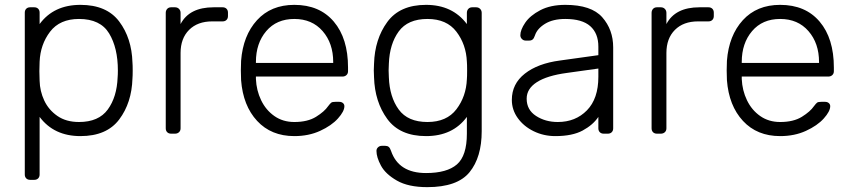

<svg xmlns="http://www.w3.org/2000/svg" viewBox="-20 -550 3502 790"><path d="M143 168Q143 178 137 184Q131 190 121 190H104Q94 190 88 184Q82 178 82 168V-498Q82 -508 88 -514Q94 -520 104 -520H121Q131 -520 137 -514Q143 -508 143 -498V-451Q201 -530 311 -530Q419 -530 470.5 -461.5Q522 -393 525 -293Q526 -283 526 -260Q526 -237 525 -227Q522 -127 470.5 -58.5Q419 10 311 10Q202 10 143 -69ZM305 -48Q386 -48 423.5 -99.5Q461 -151 464 -232Q465 -242 465 -260Q465 -353 429 -412.5Q393 -472 305 -472Q226 -472 186 -419.5Q146 -367 143 -296L142 -257L143 -218Q144 -175 162 -136.5Q180 -98 216 -73Q252 -48 305 -48Z M896 -520Q906 -520 912 -514Q918 -508 918 -498V-484Q918 -474 912 -468Q906 -462 896 -462H853Q793 -462 758 -427Q723 -392 723 -332V-22Q723 -12 716.5 -6Q710 0 700 0H684Q674 0 668 -6Q662 -12 662 -22V-497Q662 -507 668 -513.5Q674 -520 684 -520H700Q710 -520 716.5 -513.5Q723 -507 723 -497V-451Q759 -520 859 -520Z M1412 -272V-257Q1412 -247 1405.5 -241Q1399 -235 1389 -235H1033V-225Q1035 -178 1054.5 -137.5Q1074 -97 1109 -72.5Q1144 -48 1191 -48Q1246 -48 1280.5 -69.5Q1315 -91 1330 -113Q1339 -125 1343.5 -128Q1348 -131 1360 -131H1376Q1385 -131 1391 -126Q1397 -121 1397 -113Q1397 -92 1370.5 -62.5Q1344 -33 1297 -11.5Q1250 10 1191 10Q1096 10 1038 -52.5Q980 -115 972 -220L971 -260L972 -300Q980 -404 1037.5 -467Q1095 -530 1191 -530Q1295 -530 1353.5 -461Q1412 -392 1412 -272ZM1351 -291V-295Q1351 -372 1307.5 -422Q1264 -472 1191 -472Q1118 -472 1075.5 -422Q1033 -372 1033 -295V-291Z M1901 -451V-497Q1901 -507 1907 -513.5Q1913 -520 1923 -520H1939Q1949 -520 1955.5 -513.5Q1962 -507 1962 -497V-10Q1962 97 1912 158.5Q1862 220 1738 220Q1660 220 1613 193Q1566 166 1547.5 131.5Q1529 97 1529 71Q1529 62 1535.5 56Q1542 50 1551 50H1565Q1574 50 1579.5 54.5Q1585 59 1589 71Q1620 162 1733 162Q1819 162 1860 126.5Q1901 91 1901 0V-69Q1843 10 1733 10Q1625 10 1573.5 -60.5Q1522 -131 1519 -232L1518 -260L1519 -288Q1522 -389 1573.5 -459.5Q1625 -530 1733 -530Q1842 -530 1901 -451ZM1580 -288 1579 -260 1580 -232Q1583 -151 1620.5 -99.5Q1658 -48 1739 -48Q1818 -48 1858 -100.5Q1898 -153 1901 -224Q1902 -234 1902 -260Q1902 -286 1901 -296Q1898 -367 1858 -419.5Q1818 -472 1739 -472Q1658 -472 1620.5 -420.5Q1583 -369 1580 -288Z M2442 -69Q2420 -36 2377.5 -13Q2335 10 2265 10Q2217 10 2176 -10Q2135 -30 2110.5 -64Q2086 -98 2086 -139Q2086 -205 2139.5 -247Q2193 -289 2284 -301L2442 -323V-358Q2442 -413 2408.5 -442.5Q2375 -472 2306 -472Q2255 -472 2222.5 -452Q2190 -432 2181 -404Q2177 -392 2171.5 -387.5Q2166 -383 2157 -383H2143Q2134 -383 2127.5 -389.5Q2121 -396 2121 -405Q2121 -427 2141 -456.5Q2161 -486 2203 -508Q2245 -530 2306 -530Q2413 -530 2458 -479Q2503 -428 2503 -355V-22Q2503 -12 2497 -6Q2491 0 2481 0H2464Q2454 0 2448 -6Q2442 -12 2442 -22ZM2442 -268 2313 -250Q2231 -239 2189 -212Q2147 -185 2147 -144Q2147 -98 2185.5 -73Q2224 -48 2275 -48Q2348 -48 2395 -96Q2442 -144 2442 -234Z M2895 -520Q2905 -520 2911 -514Q2917 -508 2917 -498V-484Q2917 -474 2911 -468Q2905 -462 2895 -462H2852Q2792 -462 2757 -427Q2722 -392 2722 -332V-22Q2722 -12 2715.5 -6Q2709 0 2699 0H2683Q2673 0 2667 -6Q2661 -12 2661 -22V-497Q2661 -507 2667 -513.5Q2673 -520 2683 -520H2699Q2709 -520 2715.5 -513.5Q2722 -507 2722 -497V-451Q2758 -520 2858 -520Z M3411 -272V-257Q3411 -247 3404.5 -241Q3398 -235 3388 -235H3032V-225Q3034 -178 3053.5 -137.5Q3073 -97 3108 -72.5Q3143 -48 3190 -48Q3245 -48 3279.5 -69.5Q3314 -91 3329 -113Q3338 -125 3342.5 -128Q3347 -131 3359 -131H3375Q3384 -131 3390 -126Q3396 -121 3396 -113Q3396 -92 3369.5 -62.5Q3343 -33 3296 -11.5Q3249 10 3190 10Q3095 10 3037 -52.5Q2979 -115 2971 -220L2970 -260L2971 -300Q2979 -404 3036.5 -467Q3094 -530 3190 -530Q3294 -530 3352.5 -461Q3411 -392 3411 -272ZM3350 -291V-295Q3350 -372 3306.5 -422Q3263 -472 3190 -472Q3117 -472 3074.5 -422Q3032 -372 3032 -295V-291Z"/></svg>

Font: Hezaedrus Light
Style: Regular
Weight: 300
Designer: Hubert & Fischer
Foundry: Hubert & Fischer
Version: Version 1.10;September 3, 2019;FontCreator 11.5.0.2425 64-bi